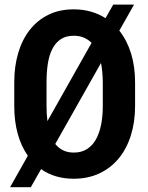

<svg xmlns="http://www.w3.org/2000/svg" viewBox="-20 -761 640 828"><path d="M562.5 -303.2Q562.5 -234.9 544.4 -177.2Q526.4 -119.6 492.2 -78.1Q458 -36.6 408.9 -13.4Q359.9 9.8 298.3 9.8Q256.3 9.8 221.2 -0.7Q186 -11.2 157.2 -31.7L112.8 46.4H23.4L100.1 -89.4Q70.8 -130.9 56.2 -184.8Q41.5 -238.8 41.5 -303.2V-406.7Q41.5 -475.1 58.6 -532.7Q75.7 -590.3 108.4 -632.1Q141.1 -673.8 188.7 -697.3Q236.3 -720.7 297.9 -720.7Q337.4 -720.7 371.8 -710.9Q406.2 -701.2 435.1 -682.6L468.3 -741.2H558.1L494.6 -628.9Q527.8 -586.9 545.2 -530.5Q562.5 -474.1 562.5 -406.7ZM423.3 -407.7Q422.9 -429.7 421.1 -450.2Q419.4 -470.7 415.5 -489.3L218.3 -140.1Q232.4 -122.6 252 -112.8Q271.5 -103 298.3 -103Q331.5 -103 355.2 -118.2Q378.9 -133.3 393.8 -159.9Q408.7 -186.5 416 -223.1Q423.3 -259.8 423.3 -303.2ZM180.7 -303.2Q180.7 -286.1 181.6 -270Q182.6 -253.9 184.6 -238.8L375 -576.2Q360.4 -590.8 341.3 -598.9Q322.3 -606.9 297.9 -606.9Q264.6 -606.9 242.2 -592Q219.7 -577.1 206.1 -550.8Q192.4 -524.4 186.5 -487.8Q180.7 -451.2 180.7 -407.7Z"/></svg>

Font: Roboto Mono
Style: Bold
Weight: 700
Designer: Google
Version: Version 2.000985; 2015; ttfautohint (v1.3)